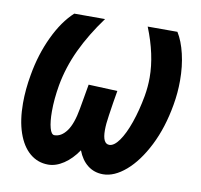

<svg xmlns="http://www.w3.org/2000/svg" viewBox="-67 -617 735 703"><g transform="rotate(10 300.0 -265.5)"><path d="M26 -191Q26 -242.5 36 -297.5Q49.5 -375.5 80.8 -441.5Q112 -507.5 154 -546H268.5Q219 -478.5 188 -412.8Q157 -347 144.5 -277.5Q135.5 -225 135.5 -180Q135.5 -141.5 141.8 -118.2Q148 -95 159.5 -95Q185 -95 205 -122.2Q225 -149.5 235 -207.5L251 -299L358.5 -294.5Q350.5 -249 343.5 -200.5Q338.5 -168.5 338.5 -145.5Q338.5 -95 363.5 -95Q381 -95 399.8 -121.2Q418.5 -147.5 434.5 -193.2Q450.5 -239 460.5 -294.5Q466.5 -329 466.5 -363Q466.5 -448 427 -546H537.5Q556.5 -515.5 567.2 -470Q578 -424.5 578 -371.5Q578 -325.5 570 -280.5Q555 -193.5 521 -126.2Q487 -59 444 -22Q401 15 359.5 15Q326.5 15 302.2 -4Q278 -23 265 -57.5Q242 -23.5 213 -4.2Q184 15 155.5 15Q116.5 15 87.2 -9.8Q58 -34.5 42 -81Q26 -127.5 26 -191Z"/></g></svg>

Font: JuliaMono
Style: Bold Italic
Weight: 700
Italic angle: -9°
Monospace: yes
Designer: cormullion
Foundry: corm
Version: Version 0.057; ttfautohint (v1.8.4)